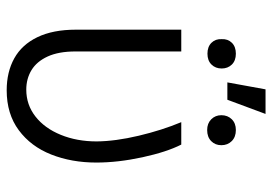

<svg xmlns="http://www.w3.org/2000/svg" viewBox="-144 -688 841 594"><g transform="rotate(90 277.0 -390.5)"><path d="M138.7 -530.3V-203.1Q138.7 -150.9 154.3 -116.9Q169.9 -83 196.5 -66.9Q223.1 -50.8 256.8 -50.8Q303.7 -50.8 340.1 -79.3Q376.5 -107.9 396.7 -157.7Q417 -207.5 417 -268.6Q416.5 -326.7 399.4 -398.7Q382.3 -470.7 357.4 -530.3H426.8Q449.7 -485.4 466.1 -409.9Q482.4 -334.5 482.4 -267.6Q482.4 -190.9 457.5 -127.9Q432.6 -64.9 382.3 -27.6Q332 9.8 258.8 9.8Q202.1 9.8 159.9 -13.7Q117.7 -37.1 94.5 -85.2Q71.3 -133.3 71.3 -204.1V-530.3ZM255.9 -791H332L288.1 -672.9H234.4ZM145.5 -699.2Q167 -699.2 179.2 -686.8Q191.4 -674.3 191.4 -655.3Q191.4 -636.2 179.2 -623.8Q167 -611.3 145.5 -611.3Q124 -611.3 111.8 -623.8Q99.6 -636.2 100.6 -655.3Q99.6 -674.3 111.8 -686.8Q124 -699.2 145.5 -699.2ZM381.8 -699.2Q403.3 -699.2 416 -686.5Q428.7 -673.8 428.7 -654.3Q428.7 -635.3 416 -622.8Q403.3 -610.4 381.8 -610.4Q361.3 -610.4 348.6 -623Q335.9 -635.7 335.9 -654.3Q335.9 -673.8 348.4 -686.5Q360.8 -699.2 381.8 -699.2Z"/></g></svg>

Font: Pretendard Light
Style: Regular
Weight: 300
Designer: Base glyphs from Inter by Rasmus Andersson; Hangeul glyphs from Noto Sans CJK(Source Han Sans) by Jang Soo-young and Kan
Foundry: Kil Hyung-jin
Version: Version 1.309